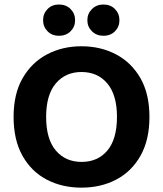

<svg xmlns="http://www.w3.org/2000/svg" viewBox="-20 -833 738 869"><path d="M656.4 -304Q656.4 -200 616.1 -128.4Q575.8 -56.8 506.2 -20.3Q436.7 16.3 348.6 16.3Q260.7 16.3 191.1 -20.3Q121.6 -56.8 81.5 -128.4Q41.5 -200 41.5 -304Q41.5 -408 82.4 -479.2Q123.4 -550.3 193 -587Q262.6 -623.6 348.6 -623.6Q435.2 -623.6 505 -587Q574.8 -550.3 615.6 -479.2Q656.4 -408 656.4 -304ZM509.4 -304Q509.4 -403.2 465.8 -455.2Q422.2 -507.1 348.6 -507.1Q276.5 -507.1 232.6 -455.5Q188.8 -403.9 188.8 -303.7Q188.8 -203.5 232.6 -151.8Q276.4 -100.2 349.2 -100.2Q422.7 -100.2 466.1 -151.8Q509.4 -203.5 509.4 -304ZM319.9 -741.5Q319.9 -712 299.6 -691.5Q279.3 -671.1 246.5 -671.1Q215.2 -671.1 195.1 -691.5Q175 -712 175 -741.5Q175 -771.2 195.1 -791.9Q215.2 -812.6 246.5 -812.6Q279.3 -812.6 299.6 -791.9Q319.9 -771.2 319.9 -741.5ZM520.6 -741.5Q520.6 -712 500.5 -691.5Q480.4 -671.1 447.9 -671.1Q416.9 -671.1 396.1 -691.5Q375.4 -712 375.4 -741.5Q375.4 -771.2 396.1 -791.9Q416.9 -812.6 447.9 -812.6Q480.4 -812.6 500.5 -791.9Q520.6 -771.2 520.6 -741.5Z"/></svg>

Font: Baloo Tamma 2
Style: Regular
Weight: 400
Designer: Divya Kowshik, Shuchita Grover and Ek Type
Foundry: Ek Type
Version: Version 1.700